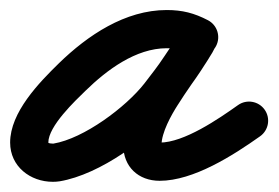

<svg xmlns="http://www.w3.org/2000/svg" viewBox="-44 -314 547 377"><path d="M364.3 -274.3C364.3 -274.3 364.3 -274.3 364.3 -274.3C337.3 -288.3 314.3 -294.3 283.3 -294.3C201.7 -294.3 128.2 -244.7 71.8 -189.9C32.6 -151.6 -24.1 -93.4 -24.1 -34.1C-24.1 12.8 15.3 43 59.8 43C64.3 43 68.8 42.7 73.2 42C152.1 28.8 250.7 -42.7 298.5 -103.9C328.3 -142 355.6 -179.7 378.8 -221.9C390.6 -243.3 379.3 -262.9 362.4 -271.6C345.5 -280.4 323 -278.4 312.3 -256.4C309.5 -250.6 306.4 -245.2 302.8 -239.8C302.8 -239.8 302.6 -239.4 302.3 -239C302.1 -238.7 301.8 -238.3 301.8 -238.3C298.7 -233 295.2 -227.9 291.8 -222.8C291.8 -222.8 291.8 -222.7 291.7 -222.7C291.7 -222.6 291.6 -222.6 291.6 -222.6C275.4 -197.8 257.8 -173.9 242.2 -148.9C242.2 -148.9 242.3 -149 242.3 -149.1C242.4 -149.2 242.5 -149.3 242.5 -149.3C220.8 -115.6 198.1 -69.4 198.1 -28.9C198.1 13.4 227.6 41 269.5 41C336 41 413.8 -8.9 466.7 -46.4C483.6 -58.4 487.6 -81.8 475.6 -98.7C463.6 -115.6 440.2 -119.6 423.3 -107.6C385 -80.4 317.5 -34 269.5 -34C262.8 -34 273.1 -26.7 273.1 -28.9C273.1 -53.8 292.2 -88 305.5 -108.7C305.5 -108.7 305.6 -108.8 305.7 -108.9C305.7 -109 305.8 -109.1 305.8 -109.1C321.2 -133.7 338.5 -157.2 354.4 -181.4C354.4 -181.4 354.3 -181.4 354.3 -181.3C354.2 -181.3 354.2 -181.2 354.2 -181.2C358.3 -187.3 362.4 -193.4 366.2 -199.7C366.2 -199.7 365.9 -199.3 365.7 -199C365.4 -198.6 365.2 -198.2 365.2 -198.2C370.7 -206.4 375.4 -214.7 379.7 -223.6C390.4 -245.5 379.6 -264.8 363.3 -273.3C346.9 -281.8 324.9 -279.4 313.2 -258.1C291.8 -219.4 266.8 -185 239.5 -150.1C203.2 -103.7 120.8 -42 60.8 -32C60.8 -32 60 -32 59.8 -32C56.8 -32 50.9 -32.6 50.9 -34.1C50.9 -66.4 103.7 -116.2 124.2 -136.1C165.6 -176.5 222.5 -219.3 283.3 -219.3C302.5 -219.3 313.7 -216.1 329.7 -207.7C348.1 -198.2 370.7 -205.3 380.3 -223.7C389.8 -242.1 382.7 -264.7 364.3 -274.3Z"/></svg>

Font: FRB American Cursive Extrabold
Style: Bold Italic
Weight: 800
Italic angle: -25°
Version: Version 2.0;Modular Font Editor K font №1